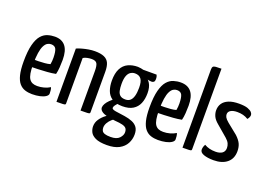

<svg xmlns="http://www.w3.org/2000/svg" viewBox="-125 -1075 2252 1612"><g transform="rotate(20 1001.5 -269.0)"><path d="M189 10Q155 10 125.5 0.5Q96 -9 74.5 -34Q53 -59 41.5 -105Q30 -151 30 -224Q30 -318 45 -375Q60 -432 85 -461Q110 -490 142 -500Q174 -510 207 -510Q270 -510 302 -470Q334 -430 334 -349Q334 -316 331.5 -281Q329 -246 322 -219Q288 -212 246 -209Q204 -206 166 -204.5Q128 -203 103.5 -203Q79 -203 79 -203L80 -269Q80 -269 99 -268.5Q118 -268 145.5 -268.5Q173 -269 201.5 -271.5Q230 -274 250 -280Q253 -294 254 -310Q255 -326 255 -340Q254 -394 242.5 -416.5Q231 -439 198 -439Q181 -439 165.5 -429.5Q150 -420 138 -396.5Q126 -373 119.5 -332Q113 -291 113 -227Q113 -180 118.5 -149Q124 -118 135.5 -101Q147 -84 164.5 -76.5Q182 -69 207 -69Q237 -69 266.5 -77Q296 -85 320 -100Q325 -88 326.5 -72.5Q328 -57 328 -45Q328 -30 309 -17Q290 -4 258.5 3Q227 10 189 10Z M405 0V-476Q425 -485 452 -492.5Q479 -500 508 -505Q537 -510 564 -510Q616 -510 647 -496.5Q678 -483 691 -454Q704 -425 704 -376V-16Q704 -8 700 -5Q696 -2 679 -1Q662 0 620 0V-352Q620 -399 609 -419Q598 -439 561 -439Q544 -439 523 -435Q502 -431 486 -421V-16Q486 -8 482.5 -5Q479 -2 462 -1Q445 0 405 0Z M925 197Q858 197 823 180Q788 163 776 138Q764 113 764 88Q764 53 784 23.5Q804 -6 834.5 -28.5Q865 -51 899 -61L929 -37Q910 -29 891 -12Q872 5 860 26Q848 47 848 69Q848 84 854.5 96.5Q861 109 879.5 115.5Q898 122 932 122Q986 122 1010 96.5Q1034 71 1034 45Q1034 22 1024 9.5Q1014 -3 989.5 -9.5Q965 -16 921 -19Q879 -23 847 -31Q815 -39 797 -53Q779 -67 779 -87Q780 -103 790 -120.5Q800 -138 818.5 -156.5Q837 -175 862 -192L912 -175Q906 -171 895 -160.5Q884 -150 875 -137.5Q866 -125 866 -114Q866 -101 900 -95Q934 -89 984 -83Q1023 -77 1053 -64.5Q1083 -52 1099.5 -29Q1116 -6 1116 34Q1116 77 1096 114.5Q1076 152 1034 174.5Q992 197 925 197ZM937 -154Q877 -154 843 -177Q809 -200 795 -239.5Q781 -279 781 -327Q781 -393 802 -433.5Q823 -474 861 -492Q899 -510 948 -510Q959 -510 975.5 -507Q992 -504 1006 -499L1023 -463Q1058 -449 1078.5 -416Q1099 -383 1099 -329Q1099 -276 1082.5 -237Q1066 -198 1030.5 -176Q995 -154 937 -154ZM941 -216Q968 -216 984.5 -231Q1001 -246 1009 -275.5Q1017 -305 1017 -348Q1017 -403 999 -426.5Q981 -450 944 -450Q923 -450 905 -438.5Q887 -427 877 -400.5Q867 -374 867 -329Q867 -294 872.5 -268.5Q878 -243 894 -229.5Q910 -216 941 -216ZM1097 -432Q1082 -432 1061 -437.5Q1040 -443 1019 -449.5Q998 -456 984.5 -461Q971 -466 971 -466L962 -502H1117Q1120 -497 1122.5 -487.5Q1125 -478 1125 -464Q1125 -447 1117.5 -439.5Q1110 -432 1097 -432Z M1314 10Q1280 10 1250.5 0.5Q1221 -9 1199.5 -34Q1178 -59 1166.5 -105Q1155 -151 1155 -224Q1155 -318 1170 -375Q1185 -432 1210 -461Q1235 -490 1267 -500Q1299 -510 1332 -510Q1395 -510 1427 -470Q1459 -430 1459 -349Q1459 -316 1456.5 -281Q1454 -246 1447 -219Q1413 -212 1371 -209Q1329 -206 1291 -204.5Q1253 -203 1228.5 -203Q1204 -203 1204 -203L1205 -269Q1205 -269 1224 -268.5Q1243 -268 1270.5 -268.5Q1298 -269 1326.5 -271.5Q1355 -274 1375 -280Q1378 -294 1379 -310Q1380 -326 1380 -340Q1379 -394 1367.5 -416.5Q1356 -439 1323 -439Q1306 -439 1290.5 -429.5Q1275 -420 1263 -396.5Q1251 -373 1244.5 -332Q1238 -291 1238 -227Q1238 -180 1243.5 -149Q1249 -118 1260.5 -101Q1272 -84 1289.5 -76.5Q1307 -69 1332 -69Q1362 -69 1391.5 -77Q1421 -85 1445 -100Q1450 -88 1451.5 -72.5Q1453 -57 1453 -45Q1453 -30 1434 -17Q1415 -4 1383.5 3Q1352 10 1314 10Z M1531 0V-698Q1531 -717 1537.5 -724.5Q1544 -732 1562 -733.5Q1580 -735 1612 -735V-16Q1612 -8 1608.5 -5Q1605 -2 1588.5 -1Q1572 0 1531 0Z M1810 10Q1757 10 1722.5 -2.5Q1688 -15 1688 -41Q1688 -50 1691 -62.5Q1694 -75 1702 -88Q1724 -75 1748.5 -69Q1773 -63 1802 -63Q1840 -63 1861.5 -78.5Q1883 -94 1883 -125Q1883 -145 1874.5 -164Q1866 -183 1843 -203L1746 -286Q1712 -314 1700.5 -340.5Q1689 -367 1689 -392Q1689 -427 1706.5 -453.5Q1724 -480 1760.5 -495Q1797 -510 1852 -510Q1904 -510 1930.5 -500Q1957 -490 1967.5 -477.5Q1978 -465 1978 -454Q1978 -433 1960 -413Q1938 -427 1914 -433Q1890 -439 1862 -439Q1826 -439 1804.5 -426.5Q1783 -414 1783 -391Q1783 -378 1790.5 -364Q1798 -350 1823 -329L1916 -254Q1949 -223 1962 -195Q1975 -167 1975 -129Q1975 -63 1931 -26.5Q1887 10 1810 10Z"/></g></svg>

Font: Yanone Kaffeesatz ExtraLight
Style: Regular
Weight: 400
Version: Version 2.003